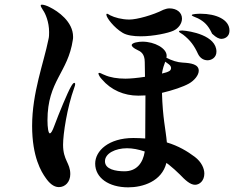

<svg xmlns="http://www.w3.org/2000/svg" viewBox="-20 -790 1040 825"><path d="M299 -434C296 -434 291 -429 284 -416C271 -394 232 -300 214 -251C205 -226 199 -217 194 -217C188 -217 184 -241 184 -273C184 -443 272 -477 293 -619C294 -623 294 -628 294 -632C294 -697 229 -742 194 -759C183 -765 168 -770 160 -770C157 -770 155 -769 155 -766C155 -761 160 -755 165 -746C175 -732 191 -696 191 -652C191 -642 191 -631 188 -620C168 -520 118 -392 118 -249C118 -115 158 -51 176 -26C191 -4 210 14 233 14C260 14 282 -8 282 -42C282 -90 251 -101 251 -168C251 -214 268 -327 299 -413C302 -421 303 -425 303 -429C303 -432 301 -434 299 -434ZM507 -649C525 -638 554 -634 585 -634C640 -634 703 -648 725 -658C747 -668 762 -689 762 -710C762 -736 740 -754 708 -754C699 -754 690 -751 682 -748C637 -725 568 -706 536 -706C503 -706 472 -715 454 -724C450 -726 443 -731 440 -731C438 -731 437 -729 437 -727C437 -714 470 -671 507 -649ZM842 -731C831 -731 804 -730 804 -725C804 -721 816 -718 831 -711C858 -697 874 -681 889 -650C890 -646 892 -644 895 -642C908 -630 920 -623 932 -623C937 -623 966 -626 966 -659C966 -706 908 -731 842 -731ZM763 -659C755 -659 749 -658 749 -655C749 -651 756 -649 767 -641C798 -617 815 -593 831 -558C840 -540 855 -531 872 -531C888 -531 910 -542 910 -568C910 -638 797 -657 763 -659ZM817 -116C785 -140 747 -163 697 -178C692 -235 679 -282 676 -391C723 -402 767 -417 792 -431C815 -444 834 -467 834 -486C834 -514 801 -519 765 -521C742 -522 718 -530 695 -542C696 -545 696 -548 696 -551C696 -582 645 -611 592 -611C577 -611 546 -607 546 -596C546 -590 556 -582 569 -576C584 -569 602 -560 602 -523C602 -504 603 -482 603 -460C571 -455 539 -452 519 -452C485 -452 453 -457 429 -468C420 -471 412 -477 406 -477C405 -477 403 -476 403 -474C403 -469 410 -457 418 -449C457 -403 513 -379 574 -379C584 -379 594 -380 605 -380C605 -308 604 -236 604 -195C588 -196 571 -197 553 -197C447 -197 389 -142 389 -87C389 -26 447 15 531 15C593 15 675 -10 695 -90L706 -82C722 -69 738 -55 753 -40C775 -17 797 4 818 4C838 4 858 -14 858 -44C858 -66 846 -94 817 -116ZM705 -514C712 -509 715 -503 715 -498C715 -493 713 -488 708 -485C702 -481 690 -477 676 -474C679 -495 685 -512 690 -525ZM515 -54C478 -54 431 -62 431 -97C431 -131 476 -153 526 -153C550 -153 575 -148 602 -139C594 -88 566 -54 515 -54Z"/></svg>

Font: Shippori Mincho OTF
Style: Bold
Weight: 800
Designer: FONTDASU
Foundry: FONTDASU / Google Inc. / but / Adobe
Version: Version 3.300;hotconv 1.0.109;makeotfexe 2.5.65596